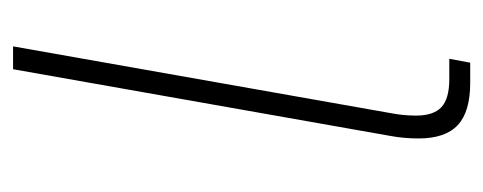

<svg xmlns="http://www.w3.org/2000/svg" viewBox="-243 -497 740 294"><g transform="rotate(-90 127.0 -350.0)"><path d="M62 -79Q62 -102 66 -123L168 -700H203L101 -123Q97 -103 97 -83Q97 -56 110 -44Q123 -32 153 -32H184L178 0H147Q103 0 82.5 -19Q62 -38 62 -79Z"/></g></svg>

Font: Bai Jamjuree ExtraLight
Style: Italic
Weight: 275
Italic angle: -10°
Version: Version 1.000; ttfautohint (v1.6)